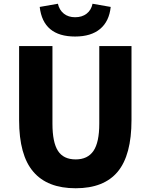

<svg xmlns="http://www.w3.org/2000/svg" viewBox="-20 -991 803 1025"><path d="M158 -74Q82 -162 82 -350V-745H260V-331Q260 -231 289.5 -185.5Q319 -140 384 -140Q448 -140 479 -185.5Q510 -231 510 -331V-745H682V-350Q682 -163 608.5 -74.5Q535 14 384 14Q233 14 158 -74ZM192 -954 289 -971Q297 -937 321 -918Q345 -899 381 -899Q418 -899 442.5 -918Q467 -937 474 -971L571 -954Q563 -877 514.5 -836.5Q466 -796 381 -796Q210 -796 192 -954Z"/></svg>

Font: Merged Yaku Han JP Black
Style: Regular
Weight: 900
Designer: Ryoko NISHIZUKA 西塚涼子 (kana, bopomofo & ideographs); Paul D. Hunt (Latin, Greek & Cyrillic); Sandoll Communications 산돌커뮤니
Foundry: Adobe
Version: Version 2.004